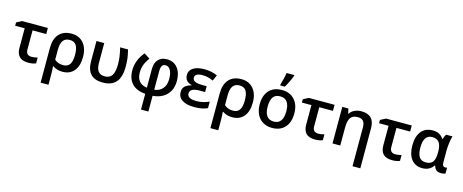

<svg xmlns="http://www.w3.org/2000/svg" viewBox="-48 -1650 6605 2739"><g transform="rotate(15 3254.0 -280.5)"><path d="M271 -450.2V-167Q271 -82 353 -82Q396.5 -82 441.9 -95.2V-8.8Q392.6 11.2 331.1 11.2Q240.2 11.2 197.5 -32.2Q154.8 -75.7 154.8 -162.1V-450.2H14.2V-499L92.8 -540H473.1V-450.2Z M1064.9 -270Q1064.9 -136.7 1003.9 -63.5Q942.9 9.8 833 9.8Q751.5 9.8 690.9 -32.2H685.1Q690.9 26.4 690.9 100.1V240.2H574.7V-273.9Q574.7 -405.8 639.4 -477.8Q704.1 -549.8 822.8 -549.8Q934.1 -549.8 999.5 -474.4Q1064.9 -398.9 1064.9 -270ZM819.8 -456.1Q754.4 -456.1 722.7 -412.1Q690.9 -368.2 690.9 -276.9V-129.9Q741.7 -84 818.8 -84Q886.7 -84 916.7 -129.4Q946.8 -174.8 946.8 -270Q946.8 -365.7 917 -410.9Q887.2 -456.1 819.8 -456.1Z M1428.7 9.8Q1310.1 9.8 1250.5 -52.2Q1190.9 -114.3 1190.9 -245.1V-540H1305.7V-245.1Q1305.7 -165.5 1336.4 -124.3Q1367.2 -83 1434.6 -83Q1506.8 -83 1540.3 -135Q1573.7 -187 1573.7 -297.9Q1573.7 -351.1 1566.9 -404.5Q1560.1 -458 1540.5 -540H1656.7Q1675.8 -465.8 1682.4 -409.4Q1689 -353 1689 -293.9Q1689 -141.1 1624.8 -65.7Q1560.5 9.8 1428.7 9.8Z M2057.6 240.2V7.8Q1926.3 -2.4 1859.4 -74Q1792.5 -145.5 1792.5 -271Q1792.5 -418 1899.9 -547.9L1985.8 -491.2Q1940.9 -431.6 1922.4 -378.9Q1903.8 -326.2 1903.8 -268.1Q1903.8 -103.5 2057.6 -82V-359.9Q2057.6 -450.7 2104.7 -499.8Q2151.9 -548.8 2232.9 -548.8Q2330.1 -548.8 2388.4 -477.8Q2446.8 -406.7 2446.8 -284.2Q2446.8 -199.2 2412.4 -135.7Q2377.9 -72.3 2314.5 -35.2Q2251 2 2166.5 7.8V240.2ZM2333.5 -283.2Q2333.5 -366.2 2306.9 -413.6Q2280.3 -460.9 2233.9 -460.9Q2166.5 -460.9 2166.5 -360.8V-82Q2243.7 -89.4 2288.6 -142.8Q2333.5 -196.3 2333.5 -283.2Z M2876.5 -324.2V-237.8H2799.3Q2723.1 -237.8 2687.7 -217.5Q2652.3 -197.3 2652.3 -157.2Q2652.3 -81.1 2789.6 -81.1Q2883.8 -81.1 2975.6 -123V-26.9Q2901.4 9.8 2781.7 9.8Q2663.6 9.8 2601.1 -31.5Q2538.6 -72.8 2538.6 -147.9Q2538.6 -199.2 2568.6 -231.2Q2598.6 -263.2 2663.6 -278.8V-284.2Q2561.5 -310.5 2561.5 -408.2Q2561.5 -474.6 2620.8 -512.2Q2680.2 -549.8 2781.7 -549.8Q2889.2 -549.8 2976.6 -511.2L2938.5 -423.8Q2884.3 -447.3 2850.8 -454.1Q2817.4 -460.9 2782.7 -460.9Q2667.5 -460.9 2667.5 -396Q2667.5 -358.9 2702.9 -341.6Q2738.3 -324.2 2812.5 -324.2Z M3572.8 -270Q3572.8 -136.7 3511.7 -63.5Q3450.7 9.8 3340.8 9.8Q3259.3 9.8 3198.7 -32.2H3192.9Q3198.7 26.4 3198.7 100.1V240.2H3082.5V-273.9Q3082.5 -405.8 3147.2 -477.8Q3211.9 -549.8 3330.6 -549.8Q3441.9 -549.8 3507.3 -474.4Q3572.8 -398.9 3572.8 -270ZM3327.6 -456.1Q3262.2 -456.1 3230.5 -412.1Q3198.7 -368.2 3198.7 -276.9V-129.9Q3249.5 -84 3326.7 -84Q3394.5 -84 3424.6 -129.4Q3454.6 -174.8 3454.6 -270Q3454.6 -365.7 3424.8 -410.9Q3395 -456.1 3327.6 -456.1Z M3673.3 0ZM4184.6 -271Q4184.6 -138.7 4116.7 -64.5Q4048.8 9.8 3927.7 9.8Q3852.1 9.8 3793.9 -24.4Q3735.8 -58.6 3704.6 -122.6Q3673.3 -186.5 3673.3 -271Q3673.3 -402.3 3740.7 -476.1Q3808.1 -549.8 3930.7 -549.8Q4047.9 -549.8 4116.2 -474.4Q4184.6 -398.9 4184.6 -271ZM3791.5 -271Q3791.5 -84 3929.7 -84Q4066.4 -84 4066.4 -271Q4066.4 -456.1 3928.7 -456.1Q3856.4 -456.1 3824 -408.2Q3791.5 -360.4 3791.5 -271ZM3886.2 -620.1Q3899.4 -660.2 3911.6 -712.2Q3923.8 -764.2 3928.2 -800.8H4042.5V-789.1Q4030.8 -754.4 4005.9 -702.1Q3981 -649.9 3954.6 -606H3886.2Z M4505.4 -450.2V-167Q4505.4 -82 4587.4 -82Q4630.9 -82 4676.3 -95.2V-8.8Q4627 11.2 4565.4 11.2Q4474.6 11.2 4431.9 -32.2Q4389.2 -75.7 4389.2 -162.1V-450.2H4248.5V-499L4327.1 -540H4707.5V-450.2Z M5296.4 240.2H5181.2V-332Q5181.2 -396.5 5154.8 -426.3Q5128.4 -456.1 5073.2 -456.1Q5001.5 -456.1 4968.8 -411.9Q4936 -367.7 4936 -269V0H4821.3V-540H4911.1L4927.2 -469.2H4933.1Q4957.5 -507.8 5002.4 -528.8Q5047.4 -549.8 5102.1 -549.8Q5296.4 -549.8 5296.4 -352.1Z M5645 -450.2V-167Q5645 -82 5727.1 -82Q5770.5 -82 5815.9 -95.2V-8.8Q5766.6 11.2 5705.1 11.2Q5614.3 11.2 5571.5 -32.2Q5528.8 -75.7 5528.8 -162.1V-450.2H5388.2V-499L5466.8 -540H5847.2V-450.2Z M6174.8 -83Q6246.1 -83 6277.1 -124.3Q6308.1 -165.5 6309.1 -263.2V-269Q6309.1 -369.6 6276.4 -412.8Q6243.7 -456.1 6173.8 -456.1Q6046.9 -456.1 6046.9 -267.1Q6046.9 -174.8 6077.6 -128.9Q6108.4 -83 6174.8 -83ZM6147 9.8Q6044.4 9.8 5986.6 -63.5Q5928.7 -136.7 5928.7 -268.1Q5928.7 -403.3 5988.5 -476.6Q6048.3 -549.8 6155.8 -549.8Q6214.4 -549.8 6252.7 -529.1Q6291 -508.3 6316.9 -467.8H6322.8Q6335.9 -515.1 6356 -540H6448.7Q6435.5 -500 6427.2 -437.3Q6418.9 -374.5 6418.9 -325.2V-142.1Q6418.9 -114.3 6429.7 -99.6Q6440.4 -85 6460 -85Q6475.1 -85 6489.7 -89.8V-2.9Q6481.9 2 6462.6 5.9Q6443.4 9.8 6428.7 9.8Q6382.3 9.8 6356.9 -9.3Q6331.5 -28.3 6318.8 -71.8H6311Q6254.9 9.8 6147 9.8Z"/></g></svg>

Font: Open Sans Semibold
Style: Regular
Weight: 600
Foundry: Ascender Corporation
Version: Version 1.10; ttfautohint (v1.5.65-e2d9)